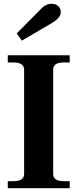

<svg xmlns="http://www.w3.org/2000/svg" viewBox="-20 -991 408 1011"><path d="M68 -815 190 -938Q219 -971 251 -971Q275 -971 287.5 -958Q300 -945 300 -928Q300 -912 288 -897.5Q276 -883 252 -869L95 -777ZM21 -37H51Q107 -37 107 -75V-624Q107 -662 51 -662H21V-700H347V-662H317Q288 -662 274 -653Q260 -644 260 -624V-75Q260 -56 274 -46.5Q288 -37 317 -37H347V0H21Z"/></svg>

Font: Taviraj DemiBold
Style: Regular
Weight: 600
Designer: Katatrad Team
Foundry: CadsonDemak
Version: Version 1.030